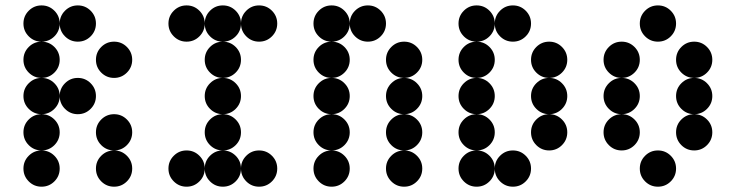

<svg xmlns="http://www.w3.org/2000/svg" viewBox="-20 -704 2774 724"><path d="M205.1 -615.2Q205.1 -586.9 185.1 -566.9Q165 -546.9 136.7 -546.9Q108.4 -546.9 88.4 -566.9Q68.4 -586.9 68.4 -615.2Q68.4 -643.6 88.4 -663.6Q108.4 -683.6 136.7 -683.6Q165 -683.6 185.1 -663.6Q205.1 -643.6 205.1 -615.2ZM341.8 -615.2Q341.8 -586.9 321.8 -566.9Q301.8 -546.9 273.4 -546.9Q245.1 -546.9 225.1 -566.9Q205.1 -586.9 205.1 -615.2Q205.1 -643.6 225.1 -663.6Q245.1 -683.6 273.4 -683.6Q301.8 -683.6 321.8 -663.6Q341.8 -643.6 341.8 -615.2ZM205.1 -478.5Q205.1 -450.2 185.1 -430.2Q165 -410.2 136.7 -410.2Q108.4 -410.2 88.4 -430.2Q68.4 -450.2 68.4 -478.5Q68.4 -506.8 88.4 -526.9Q108.4 -546.9 136.7 -546.9Q165 -546.9 185.1 -526.9Q205.1 -506.8 205.1 -478.5ZM478.5 -478.5Q478.5 -450.2 458.5 -430.2Q438.5 -410.2 410.2 -410.2Q381.8 -410.2 361.8 -430.2Q341.8 -450.2 341.8 -478.5Q341.8 -506.8 361.8 -526.9Q381.8 -546.9 410.2 -546.9Q438.5 -546.9 458.5 -526.9Q478.5 -506.8 478.5 -478.5ZM205.1 -341.8Q205.1 -313.5 185.1 -293.5Q165 -273.4 136.7 -273.4Q108.4 -273.4 88.4 -293.5Q68.4 -313.5 68.4 -341.8Q68.4 -370.1 88.4 -390.1Q108.4 -410.2 136.7 -410.2Q165 -410.2 185.1 -390.1Q205.1 -370.1 205.1 -341.8ZM341.8 -341.8Q341.8 -313.5 321.8 -293.5Q301.8 -273.4 273.4 -273.4Q245.1 -273.4 225.1 -293.5Q205.1 -313.5 205.1 -341.8Q205.1 -370.1 225.1 -390.1Q245.1 -410.2 273.4 -410.2Q301.8 -410.2 321.8 -390.1Q341.8 -370.1 341.8 -341.8ZM205.1 -205.1Q205.1 -176.8 185.1 -156.7Q165 -136.7 136.7 -136.7Q108.4 -136.7 88.4 -156.7Q68.4 -176.8 68.4 -205.1Q68.4 -233.4 88.4 -253.4Q108.4 -273.4 136.7 -273.4Q165 -273.4 185.1 -253.4Q205.1 -233.4 205.1 -205.1ZM478.5 -205.1Q478.5 -176.8 458.5 -156.7Q438.5 -136.7 410.2 -136.7Q381.8 -136.7 361.8 -156.7Q341.8 -176.8 341.8 -205.1Q341.8 -233.4 361.8 -253.4Q381.8 -273.4 410.2 -273.4Q438.5 -273.4 458.5 -253.4Q478.5 -233.4 478.5 -205.1ZM205.1 -68.4Q205.1 -40 185.1 -20Q165 0 136.7 0Q108.4 0 88.4 -20Q68.4 -40 68.4 -68.4Q68.4 -96.7 88.4 -116.7Q108.4 -136.7 136.7 -136.7Q165 -136.7 185.1 -116.7Q205.1 -96.7 205.1 -68.4ZM478.5 -68.4Q478.5 -40 458.5 -20Q438.5 0 410.2 0Q381.8 0 361.8 -20Q341.8 -40 341.8 -68.4Q341.8 -96.7 361.8 -116.7Q381.8 -136.7 410.2 -136.7Q438.5 -136.7 458.5 -116.7Q478.5 -96.7 478.5 -68.4Z M752 -615.2Q752 -586.9 731.9 -566.9Q711.9 -546.9 683.6 -546.9Q655.3 -546.9 635.3 -566.9Q615.2 -586.9 615.2 -615.2Q615.2 -643.6 635.3 -663.6Q655.3 -683.6 683.6 -683.6Q711.9 -683.6 731.9 -663.6Q752 -643.6 752 -615.2ZM888.7 -615.2Q888.7 -586.9 868.7 -566.9Q848.6 -546.9 820.3 -546.9Q792 -546.9 772 -566.9Q752 -586.9 752 -615.2Q752 -643.6 772 -663.6Q792 -683.6 820.3 -683.6Q848.6 -683.6 868.7 -663.6Q888.7 -643.6 888.7 -615.2ZM1025.4 -615.2Q1025.4 -586.9 1005.4 -566.9Q985.4 -546.9 957 -546.9Q928.7 -546.9 908.7 -566.9Q888.7 -586.9 888.7 -615.2Q888.7 -643.6 908.7 -663.6Q928.7 -683.6 957 -683.6Q985.4 -683.6 1005.4 -663.6Q1025.4 -643.6 1025.4 -615.2ZM888.7 -478.5Q888.7 -450.2 868.7 -430.2Q848.6 -410.2 820.3 -410.2Q792 -410.2 772 -430.2Q752 -450.2 752 -478.5Q752 -506.8 772 -526.9Q792 -546.9 820.3 -546.9Q848.6 -546.9 868.7 -526.9Q888.7 -506.8 888.7 -478.5ZM888.7 -341.8Q888.7 -313.5 868.7 -293.5Q848.6 -273.4 820.3 -273.4Q792 -273.4 772 -293.5Q752 -313.5 752 -341.8Q752 -370.1 772 -390.1Q792 -410.2 820.3 -410.2Q848.6 -410.2 868.7 -390.1Q888.7 -370.1 888.7 -341.8ZM888.7 -205.1Q888.7 -176.8 868.7 -156.7Q848.6 -136.7 820.3 -136.7Q792 -136.7 772 -156.7Q752 -176.8 752 -205.1Q752 -233.4 772 -253.4Q792 -273.4 820.3 -273.4Q848.6 -273.4 868.7 -253.4Q888.7 -233.4 888.7 -205.1ZM752 -68.4Q752 -40 731.9 -20Q711.9 0 683.6 0Q655.3 0 635.3 -20Q615.2 -40 615.2 -68.4Q615.2 -96.7 635.3 -116.7Q655.3 -136.7 683.6 -136.7Q711.9 -136.7 731.9 -116.7Q752 -96.7 752 -68.4ZM888.7 -68.4Q888.7 -40 868.7 -20Q848.6 0 820.3 0Q792 0 772 -20Q752 -40 752 -68.4Q752 -96.7 772 -116.7Q792 -136.7 820.3 -136.7Q848.6 -136.7 868.7 -116.7Q888.7 -96.7 888.7 -68.4ZM1025.4 -68.4Q1025.4 -40 1005.4 -20Q985.4 0 957 0Q928.7 0 908.7 -20Q888.7 -40 888.7 -68.4Q888.7 -96.7 908.7 -116.7Q928.7 -136.7 957 -136.7Q985.4 -136.7 1005.4 -116.7Q1025.4 -96.7 1025.4 -68.4Z M1298.8 -615.2Q1298.8 -586.9 1278.8 -566.9Q1258.8 -546.9 1230.5 -546.9Q1202.1 -546.9 1182.1 -566.9Q1162.1 -586.9 1162.1 -615.2Q1162.1 -643.6 1182.1 -663.6Q1202.1 -683.6 1230.5 -683.6Q1258.8 -683.6 1278.8 -663.6Q1298.8 -643.6 1298.8 -615.2ZM1435.5 -615.2Q1435.5 -586.9 1415.5 -566.9Q1395.5 -546.9 1367.2 -546.9Q1338.9 -546.9 1318.8 -566.9Q1298.8 -586.9 1298.8 -615.2Q1298.8 -643.6 1318.8 -663.6Q1338.9 -683.6 1367.2 -683.6Q1395.5 -683.6 1415.5 -663.6Q1435.5 -643.6 1435.5 -615.2ZM1298.8 -478.5Q1298.8 -450.2 1278.8 -430.2Q1258.8 -410.2 1230.5 -410.2Q1202.1 -410.2 1182.1 -430.2Q1162.1 -450.2 1162.1 -478.5Q1162.1 -506.8 1182.1 -526.9Q1202.1 -546.9 1230.5 -546.9Q1258.8 -546.9 1278.8 -526.9Q1298.8 -506.8 1298.8 -478.5ZM1572.3 -478.5Q1572.3 -450.2 1552.2 -430.2Q1532.2 -410.2 1503.9 -410.2Q1475.6 -410.2 1455.6 -430.2Q1435.5 -450.2 1435.5 -478.5Q1435.5 -506.8 1455.6 -526.9Q1475.6 -546.9 1503.9 -546.9Q1532.2 -546.9 1552.2 -526.9Q1572.3 -506.8 1572.3 -478.5ZM1298.8 -341.8Q1298.8 -313.5 1278.8 -293.5Q1258.8 -273.4 1230.5 -273.4Q1202.1 -273.4 1182.1 -293.5Q1162.1 -313.5 1162.1 -341.8Q1162.1 -370.1 1182.1 -390.1Q1202.1 -410.2 1230.5 -410.2Q1258.8 -410.2 1278.8 -390.1Q1298.8 -370.1 1298.8 -341.8ZM1572.3 -341.8Q1572.3 -313.5 1552.2 -293.5Q1532.2 -273.4 1503.9 -273.4Q1475.6 -273.4 1455.6 -293.5Q1435.5 -313.5 1435.5 -341.8Q1435.5 -370.1 1455.6 -390.1Q1475.6 -410.2 1503.9 -410.2Q1532.2 -410.2 1552.2 -390.1Q1572.3 -370.1 1572.3 -341.8ZM1298.8 -205.1Q1298.8 -176.8 1278.8 -156.7Q1258.8 -136.7 1230.5 -136.7Q1202.1 -136.7 1182.1 -156.7Q1162.1 -176.8 1162.1 -205.1Q1162.1 -233.4 1182.1 -253.4Q1202.1 -273.4 1230.5 -273.4Q1258.8 -273.4 1278.8 -253.4Q1298.8 -233.4 1298.8 -205.1ZM1572.3 -205.1Q1572.3 -176.8 1552.2 -156.7Q1532.2 -136.7 1503.9 -136.7Q1475.6 -136.7 1455.6 -156.7Q1435.5 -176.8 1435.5 -205.1Q1435.5 -233.4 1455.6 -253.4Q1475.6 -273.4 1503.9 -273.4Q1532.2 -273.4 1552.2 -253.4Q1572.3 -233.4 1572.3 -205.1ZM1298.8 -68.4Q1298.8 -40 1278.8 -20Q1258.8 0 1230.5 0Q1202.1 0 1182.1 -20Q1162.1 -40 1162.1 -68.4Q1162.1 -96.7 1182.1 -116.7Q1202.1 -136.7 1230.5 -136.7Q1258.8 -136.7 1278.8 -116.7Q1298.8 -96.7 1298.8 -68.4ZM1572.3 -68.4Q1572.3 -40 1552.2 -20Q1532.2 0 1503.9 0Q1475.6 0 1455.6 -20Q1435.5 -40 1435.5 -68.4Q1435.5 -96.7 1455.6 -116.7Q1475.6 -136.7 1503.9 -136.7Q1532.2 -136.7 1552.2 -116.7Q1572.3 -96.7 1572.3 -68.4Z M1845.7 -615.2Q1845.7 -586.9 1825.7 -566.9Q1805.7 -546.9 1777.3 -546.9Q1749 -546.9 1729 -566.9Q1709 -586.9 1709 -615.2Q1709 -643.6 1729 -663.6Q1749 -683.6 1777.3 -683.6Q1805.7 -683.6 1825.7 -663.6Q1845.7 -643.6 1845.7 -615.2ZM1982.4 -615.2Q1982.4 -586.9 1962.4 -566.9Q1942.4 -546.9 1914.1 -546.9Q1885.7 -546.9 1865.7 -566.9Q1845.7 -586.9 1845.7 -615.2Q1845.7 -643.6 1865.7 -663.6Q1885.7 -683.6 1914.1 -683.6Q1942.4 -683.6 1962.4 -663.6Q1982.4 -643.6 1982.4 -615.2ZM1845.7 -478.5Q1845.7 -450.2 1825.7 -430.2Q1805.7 -410.2 1777.3 -410.2Q1749 -410.2 1729 -430.2Q1709 -450.2 1709 -478.5Q1709 -506.8 1729 -526.9Q1749 -546.9 1777.3 -546.9Q1805.7 -546.9 1825.7 -526.9Q1845.7 -506.8 1845.7 -478.5ZM2119.1 -478.5Q2119.1 -450.2 2099.1 -430.2Q2079.1 -410.2 2050.8 -410.2Q2022.5 -410.2 2002.4 -430.2Q1982.4 -450.2 1982.4 -478.5Q1982.4 -506.8 2002.4 -526.9Q2022.5 -546.9 2050.8 -546.9Q2079.1 -546.9 2099.1 -526.9Q2119.1 -506.8 2119.1 -478.5ZM1845.7 -341.8Q1845.7 -313.5 1825.7 -293.5Q1805.7 -273.4 1777.3 -273.4Q1749 -273.4 1729 -293.5Q1709 -313.5 1709 -341.8Q1709 -370.1 1729 -390.1Q1749 -410.2 1777.3 -410.2Q1805.7 -410.2 1825.7 -390.1Q1845.7 -370.1 1845.7 -341.8ZM2119.1 -341.8Q2119.1 -313.5 2099.1 -293.5Q2079.1 -273.4 2050.8 -273.4Q2022.5 -273.4 2002.4 -293.5Q1982.4 -313.5 1982.4 -341.8Q1982.4 -370.1 2002.4 -390.1Q2022.5 -410.2 2050.8 -410.2Q2079.1 -410.2 2099.1 -390.1Q2119.1 -370.1 2119.1 -341.8ZM1845.7 -205.1Q1845.7 -176.8 1825.7 -156.7Q1805.7 -136.7 1777.3 -136.7Q1749 -136.7 1729 -156.7Q1709 -176.8 1709 -205.1Q1709 -233.4 1729 -253.4Q1749 -273.4 1777.3 -273.4Q1805.7 -273.4 1825.7 -253.4Q1845.7 -233.4 1845.7 -205.1ZM2119.1 -205.1Q2119.1 -176.8 2099.1 -156.7Q2079.1 -136.7 2050.8 -136.7Q2022.5 -136.7 2002.4 -156.7Q1982.4 -176.8 1982.4 -205.1Q1982.4 -233.4 2002.4 -253.4Q2022.5 -273.4 2050.8 -273.4Q2079.1 -273.4 2099.1 -253.4Q2119.1 -233.4 2119.1 -205.1ZM1845.7 -68.4Q1845.7 -40 1825.7 -20Q1805.7 0 1777.3 0Q1749 0 1729 -20Q1709 -40 1709 -68.4Q1709 -96.7 1729 -116.7Q1749 -136.7 1777.3 -136.7Q1805.7 -136.7 1825.7 -116.7Q1845.7 -96.7 1845.7 -68.4ZM1982.4 -68.4Q1982.4 -40 1962.4 -20Q1942.4 0 1914.1 0Q1885.7 0 1865.7 -20Q1845.7 -40 1845.7 -68.4Q1845.7 -96.7 1865.7 -116.7Q1885.7 -136.7 1914.1 -136.7Q1942.4 -136.7 1962.4 -116.7Q1982.4 -96.7 1982.4 -68.4Z M2529.3 -615.2Q2529.3 -586.9 2509.3 -566.9Q2489.3 -546.9 2460.9 -546.9Q2432.6 -546.9 2412.6 -566.9Q2392.6 -586.9 2392.6 -615.2Q2392.6 -643.6 2412.6 -663.6Q2432.6 -683.6 2460.9 -683.6Q2489.3 -683.6 2509.3 -663.6Q2529.3 -643.6 2529.3 -615.2ZM2392.6 -478.5Q2392.6 -450.2 2372.6 -430.2Q2352.5 -410.2 2324.2 -410.2Q2295.9 -410.2 2275.9 -430.2Q2255.9 -450.2 2255.9 -478.5Q2255.9 -506.8 2275.9 -526.9Q2295.9 -546.9 2324.2 -546.9Q2352.5 -546.9 2372.6 -526.9Q2392.6 -506.8 2392.6 -478.5ZM2666 -478.5Q2666 -450.2 2646 -430.2Q2626 -410.2 2597.7 -410.2Q2569.3 -410.2 2549.3 -430.2Q2529.3 -450.2 2529.3 -478.5Q2529.3 -506.8 2549.3 -526.9Q2569.3 -546.9 2597.7 -546.9Q2626 -546.9 2646 -526.9Q2666 -506.8 2666 -478.5ZM2392.6 -341.8Q2392.6 -313.5 2372.6 -293.5Q2352.5 -273.4 2324.2 -273.4Q2295.9 -273.4 2275.9 -293.5Q2255.9 -313.5 2255.9 -341.8Q2255.9 -370.1 2275.9 -390.1Q2295.9 -410.2 2324.2 -410.2Q2352.5 -410.2 2372.6 -390.1Q2392.6 -370.1 2392.6 -341.8ZM2666 -341.8Q2666 -313.5 2646 -293.5Q2626 -273.4 2597.7 -273.4Q2569.3 -273.4 2549.3 -293.5Q2529.3 -313.5 2529.3 -341.8Q2529.3 -370.1 2549.3 -390.1Q2569.3 -410.2 2597.7 -410.2Q2626 -410.2 2646 -390.1Q2666 -370.1 2666 -341.8ZM2392.6 -205.1Q2392.6 -176.8 2372.6 -156.7Q2352.5 -136.7 2324.2 -136.7Q2295.9 -136.7 2275.9 -156.7Q2255.9 -176.8 2255.9 -205.1Q2255.9 -233.4 2275.9 -253.4Q2295.9 -273.4 2324.2 -273.4Q2352.5 -273.4 2372.6 -253.4Q2392.6 -233.4 2392.6 -205.1ZM2666 -205.1Q2666 -176.8 2646 -156.7Q2626 -136.7 2597.7 -136.7Q2569.3 -136.7 2549.3 -156.7Q2529.3 -176.8 2529.3 -205.1Q2529.3 -233.4 2549.3 -253.4Q2569.3 -273.4 2597.7 -273.4Q2626 -273.4 2646 -253.4Q2666 -233.4 2666 -205.1ZM2529.3 -68.4Q2529.3 -40 2509.3 -20Q2489.3 0 2460.9 0Q2432.6 0 2412.6 -20Q2392.6 -40 2392.6 -68.4Q2392.6 -96.7 2412.6 -116.7Q2432.6 -136.7 2460.9 -136.7Q2489.3 -136.7 2509.3 -116.7Q2529.3 -96.7 2529.3 -68.4Z"/></svg>

Font: DatDot
Style: Bold
Weight: 700
Designer: GGBot
Version: 1.00